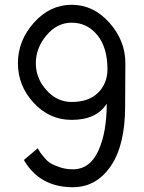

<svg xmlns="http://www.w3.org/2000/svg" viewBox="-20 -777 605 804"><path d="M427 -343Q384 -275 280 -275Q187 -275 121 -346.5Q55 -418 55 -512Q55 -607 122 -682Q189 -757 280 -757Q371 -757 438 -682Q505 -607 505 -512Q505 -473 504.5 -428.5Q504 -384 504 -332Q504 -169 443.5 -81Q383 7 285 7Q146 7 80 -107L138 -156Q146 -143 149 -138Q152 -133 166 -116.5Q180 -100 194 -92Q208 -84 232.5 -76Q257 -68 285 -68Q356 -68 391.5 -145Q427 -222 427 -343ZM430 -487Q430 -578 387.5 -630Q345 -682 280 -682Q219 -682 174.5 -629Q130 -576 130 -512Q130 -449 174.5 -399.5Q219 -350 280 -350Q352 -350 391 -389Q430 -428 430 -487Z"/></svg>

Font: Beorc Gothic
Style: Regular
Weight: 400
Version: Version 001.001